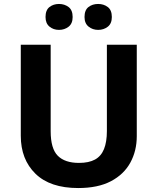

<svg xmlns="http://www.w3.org/2000/svg" viewBox="-20 -940 796 970"><path d="M671 -252Q671 -178 638.5 -118.5Q606 -59 540.5 -24.5Q475 10 375 10Q233 10 159 -62.5Q85 -135 85 -254V-714H236V-277Q236 -189 272 -153Q308 -117 379 -117Q429 -117 460 -134Q491 -151 505.5 -187Q520 -223 520 -278V-714H671ZM210 -854Q210 -889 230 -904.5Q250 -920 278 -920Q306 -920 326.5 -904.5Q347 -889 347 -854Q347 -821 326.5 -805Q306 -789 278 -789Q250 -789 230 -805.5Q210 -822 210 -854ZM407 -854Q407 -889 427 -904.5Q447 -920 476 -920Q504 -920 524.5 -904.5Q545 -889 545 -854Q545 -821 524.5 -805Q504 -789 476 -789Q448 -789 427.5 -805.5Q407 -822 407 -854Z"/></svg>

Font: Noto Sans Hebrew
Style: Bold
Weight: 700
Designer: Monotype Design Team
Foundry: Monotype Imaging Inc.
Version: Version 2.003